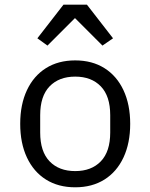

<svg xmlns="http://www.w3.org/2000/svg" viewBox="-20 -785 640 817"><path d="M66 -258Q66 -340 94.5 -401Q123 -462 175.5 -495Q228 -528 300 -528Q372 -528 424.5 -495Q477 -462 505.5 -401Q534 -340 534 -258Q534 -176 505.5 -115Q477 -54 424.5 -21Q372 12 300 12Q228 12 175.5 -21Q123 -54 94.5 -115Q66 -176 66 -258ZM449 -221V-295Q449 -376 409 -417.5Q369 -459 300 -459Q231 -459 191 -417.5Q151 -376 151 -295V-221Q151 -140 191 -98.5Q231 -57 300 -57Q369 -57 409 -98.5Q449 -140 449 -221ZM350 -765 461 -622 416 -591 299 -708 182 -591 139 -622 250 -765Z"/></svg>

Font: iA Writer Quattro V
Style: Regular
Weight: 400
Designer: Mike Abbink, Paul van der Laan, Pieter van Rosmalen, Oliver Reichenstein
Foundry: Information Architects Inc.
Version: Version 2.000